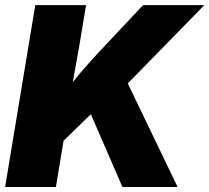

<svg xmlns="http://www.w3.org/2000/svg" viewBox="-20 -748 837 768"><path d="M170.9 -123.5 189.9 -303.7Q218.3 -347.2 244.1 -383.3Q270 -419.4 301.3 -456.3Q332.5 -493.2 376.5 -540.5L552.2 -727.5H797.4L431.2 -353L413.6 -359.4ZM0.5 0 121.1 -727.5H324.2L298.3 -571.3L260.7 -361.8L247.6 -265.6L203.6 0ZM469.7 0 342.8 -292.5 479.5 -438.5 690.4 0Z"/></svg>

Font: Inter 17pt Black
Style: Italic
Weight: 900
Italic angle: -9.3988°
Version: Version 4.001;git-66647c0bb